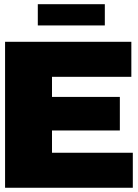

<svg xmlns="http://www.w3.org/2000/svg" viewBox="-20 -885 650 905"><path d="M474.1 -765.1H158.2V-865.2H474.1ZM3.9 0V-688H599.1V-522.9H225.1V-428.2H544.9V-270H225.1V-165H606V0Z"/></svg>

Font: Archivo-RBTV
Style: Regular
Weight: 500
Designer: Hector Gatti
Foundry: Hector Gatti
Version: ""